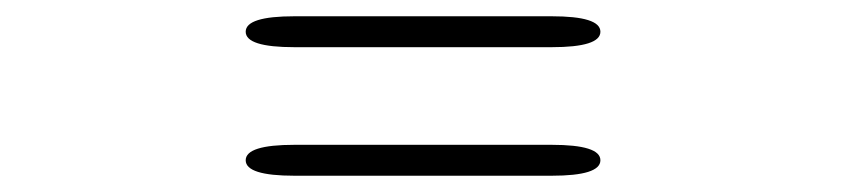

<svg xmlns="http://www.w3.org/2000/svg" viewBox="-20 -498 1040 236"><path d="M342 -282Q282 -282 282 -301Q282 -320 342 -320H658Q718 -320 718 -301Q718 -282 658 -282ZM342 -440Q282 -440 282 -459Q282 -478 342 -478H658Q718 -478 718 -459Q718 -440 658 -440Z"/></svg>

Font: Resource Han Rounded CN Medium
Style: Regular
Weight: 500
Designer: Cyano Hao (round all glyphs); Ryoko NISHIZUKA 西塚涼子 (kana, bopomofo & ideographs); Paul D. Hunt (Latin, Greek & Cyrillic)
Foundry: Cyano Hao
Version: 0.990